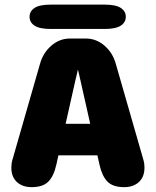

<svg xmlns="http://www.w3.org/2000/svg" viewBox="-20 -782 659 812"><path d="M114 9.5Q75 9.5 51.5 -12.2Q28 -34 28 -73Q28 -81 29 -89.2Q30 -97.5 32.5 -106L149.5 -513Q162.5 -559 197.2 -589Q232 -619 275.5 -619H343.5Q387 -619 421.8 -589Q456.5 -559 469.5 -513L586.5 -106Q589 -97.5 590 -89.2Q591 -81 591 -73Q591 -34 567.5 -12.2Q544 9.5 505 9.5Q457.5 9.5 434.5 -14Q411.5 -37.5 401 -84.5L392 -125H227L218 -84.5Q207.5 -37.5 184.5 -14Q161.5 9.5 114 9.5ZM257.5 -258.5H361.5L320 -443Q317 -456 314.5 -467.2Q312 -478.5 309.5 -488Q307.5 -478.5 304.8 -467.2Q302 -456 299 -443ZM105 -711Q105 -734.5 126.2 -748.5Q147.5 -762.5 195 -762.5H422Q469.5 -762.5 490.8 -748.5Q512 -734.5 512 -711Q512 -687.5 490.8 -673.5Q469.5 -659.5 422 -659.5H195Q147.5 -659.5 126.2 -673.5Q105 -687.5 105 -711Z"/></svg>

Font: Sono ExtraLight Monospace ExtraBold
Style: Regular
Weight: 800
Version: Version 2.112